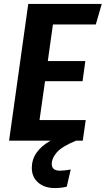

<svg xmlns="http://www.w3.org/2000/svg" viewBox="-20 -712 535 972"><path d="M248 -588 222 -403H412L398 -301H208L180 -104H414L399 0H365Q293 30 267.5 59.5Q242 89 242 118Q242 152 283 152Q308 152 338 146L318 233Q291 240 257 240Q205 240 173 212Q141 184 141 138Q141 54 236 0H26L123 -692H495L465 -588Z"/></svg>

Font: Fira Sans Condensed SemiBold
Style: Italic
Weight: 600
Width: 3
Italic angle: -8°
Designer: bBox Type GmbH & Carrois Corporate GbR & Edenspiekermann AG
Foundry: bBox Type GmbH & Carrois Corporate GbR & Edenspiekermann AG
Version: Version 4.301